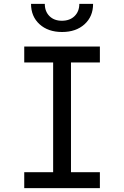

<svg xmlns="http://www.w3.org/2000/svg" viewBox="-20 -970 640 990"><path d="M105 0V-82H254V-648H105V-730H495V-648H346V-82H495V0ZM300 -805Q228 -805 184 -845Q140 -885 140 -950H211Q211 -911 235 -887Q259 -863 299 -863Q340 -863 364.5 -887Q389 -911 389 -950H460Q460 -885 416 -845Q372 -805 300 -805Z"/></svg>

Font: JetBrainsMonoNL NF
Style: Regular
Weight: 400
Designer: Philipp Nurullin, Konstantin Bulenkov
Foundry: JetBrains
Version: Version 2.304; ttfautohint (v1.8.4.7-5d5b);Nerd Fonts 3.2.1